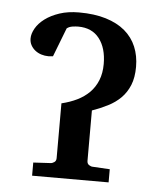

<svg xmlns="http://www.w3.org/2000/svg" viewBox="-42 -532 472 569"><g transform="rotate(5 193.5 -247.0)"><path d="M353 -348.1Q353 -316.4 343.8 -293.7Q334.5 -271 318.4 -254.9Q302.2 -238.8 280.5 -227.8Q258.8 -216.8 233.9 -208V-58.1Q233.9 -49.8 239.7 -45.9Q245.6 -42 251 -42L301.8 -39.1V0H74.2V-39.1L125 -42Q130.4 -42 136.2 -45.9Q142.1 -49.8 142.1 -58.1V-221.2Q167 -227.1 188 -237.3Q209 -247.6 224.4 -262.9Q239.7 -278.3 248.3 -299.6Q256.8 -320.8 256.8 -348.1Q256.8 -395.5 234.9 -423.8Q212.9 -452.1 171.9 -452.1Q165 -452.1 155 -450.7Q145 -449.2 138.2 -443.8L105 -357.9Q101.6 -357.4 98.6 -357.4Q96.2 -356.9 93.8 -356.9H90.8Q80.6 -356.9 70.3 -360.1Q60.1 -363.3 52 -369.6Q43.9 -376 39.1 -384.8Q34.2 -393.6 34.2 -404.8Q34.2 -418.9 43.2 -434.8Q52.2 -450.7 69.8 -463.9Q87.4 -477.1 112.8 -485.6Q138.2 -494.1 170.9 -494.1Q216.8 -494.1 251 -483.6Q285.2 -473.1 307.9 -453.9Q330.6 -434.6 341.8 -407.7Q353 -380.9 353 -348.1Z"/></g></svg>

Font: Charis SIL
Style: Regular
Weight: 400
Foundry: SIL International
Version: Version 4.112